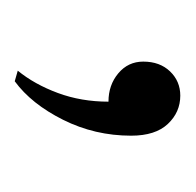

<svg xmlns="http://www.w3.org/2000/svg" viewBox="-22 -96 259 254"><g transform="rotate(90 107.0 31.5)"><path d="M114 17Q92 17 76.5 4Q61 -9 61 -29Q61 -51 74 -64.5Q87 -78 106 -78Q128 -78 143.5 -61.5Q159 -45 159 -13Q159 35 138 77Q117 119 87 141L73 137Q91 115 102.5 84Q114 53 114 17Z"/></g></svg>

Font: Overpass ExtraLight
Style: Regular
Weight: 200
Designer: Delve Withrington, Thomas Jockin
Foundry: Delve Fonts
Version: Version 3.000;DELV;Overpass